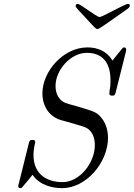

<svg xmlns="http://www.w3.org/2000/svg" viewBox="-20 -950 691 992"><path d="M371 -920C371 -911 372 -912 455 -823C463 -815 474 -800 484 -800C493 -800 517 -819 636 -902C645 -908 651 -914 651 -921C651 -927 646 -930 641 -930C626 -930 508 -862 495 -862C478 -862 396 -930 381 -930C375 -930 371 -925 371 -920ZM74 12C74 18 79 22 85 22C92 22 93 20 101 10C112 -2 138 -34 148 -47C185 7 249 22 301 22C427 22 538 -112 538 -238C538 -267 531 -308 505 -340C480 -371 468 -374 373 -402C354 -407 323 -416 318 -418C284 -433 267 -465 267 -506C267 -588 344 -677 429 -677C523 -677 551 -609 551 -535C551 -509 550 -502 546 -480L545 -466C545 -456 555 -456 560 -456C571 -456 574 -457 578 -474L630 -681C631 -685 632 -691 632 -695C632 -697 631 -705 621 -705C616 -705 615 -704 606 -693L561 -637C522 -704 451 -705 431 -705C308 -705 199 -582 199 -467C199 -415 221 -362 279 -335C285 -332 307 -326 322 -322L371 -308C423 -293 431 -290 448 -272C459 -258 470 -236 470 -200C470 -109 392 -9 303 -9C228 -9 153 -45 153 -149C153 -172 158 -199 161 -210C161 -212 162 -214 162 -216C162 -227 153 -227 147 -227C135 -227 133 -225 129 -210L77 -1C75 6 74 9 74 12Z"/></svg>

Font: CMU Serif
Style: Italic
Weight: 500
Italic angle: -14.04°
Version: Version 0.7.0